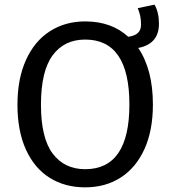

<svg xmlns="http://www.w3.org/2000/svg" viewBox="-20 -793 743 825"><path d="M574 -587Q637 -494 637 -344Q637 -232 600.5 -152Q564 -72 498.5 -30Q433 12 346 12Q259 12 193.5 -29Q128 -70 91.5 -150Q55 -230 55 -343Q55 -454 91.5 -535Q128 -616 194 -658.5Q260 -701 346 -701Q459 -701 531 -635Q586 -642 586 -686Q586 -709 582.5 -724.5Q579 -740 572 -758L644 -773Q663 -740 663 -691Q663 -604 574 -587ZM536 -344Q536 -623 346 -623Q256 -623 206 -555Q156 -487 156 -343Q156 -200 206.5 -133Q257 -66 346 -66Q536 -66 536 -344Z"/></svg>

Font: FiraGO
Style: Regular
Weight: 400
Designer: bBox Type
Foundry: bBox Type GmbH
Version: Version 1.001;April 20, 2020;FontCreator 12.0.0.2555 64-bit